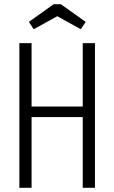

<svg xmlns="http://www.w3.org/2000/svg" viewBox="-20 -892 543 912"><path d="M72 0H130V-336H373V0H431V-687H373V-386H130V-687H72ZM235 -872 117 -788 140 -753 252 -815 364 -753 387 -788 269 -872Z"/></svg>

Font: Secuela Light
Style: Regular
Weight: 300
Designer: Fernando Haro
Foundry: deFharo
Version: Version 1.708